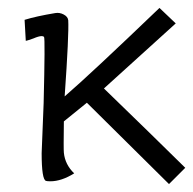

<svg xmlns="http://www.w3.org/2000/svg" viewBox="-20 -437 487 484"><path d="M447 -14 406 27 199 -178 141 -131Q140 -61 141 -52Q144 -22 167 0Q135 20 107 20Q99 20 96 19Q85 16 85 -51L90 -177Q94 -340 91 -344Q89 -346 85 -346Q78 -346 64 -340Q47 -334 45 -334L42 -387Q71 -396 119 -404Q130 -406 140.5 -400.5Q151 -395 152 -386Q154 -350 143 -194Q209 -251 382 -417L423 -378L242 -214Q368 -92 447 -14Z"/></svg>

Font: GFS Neohellenic Rg
Style: Regular
Weight: 400
Designer: Takis Katsoulidis and George D. Matthiopoulos
Foundry: Takis Katsoulidis and George D. Matthiopoulos
Version: Version 1.0